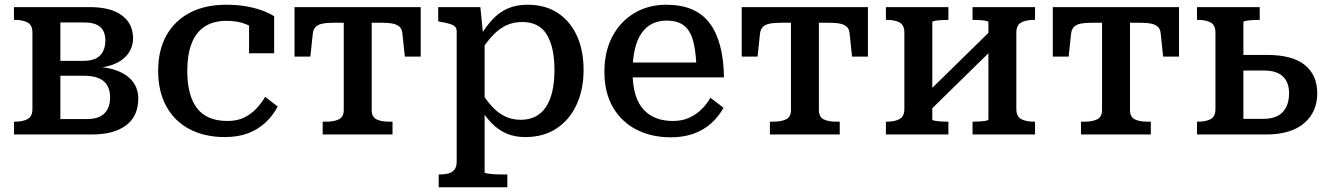

<svg xmlns="http://www.w3.org/2000/svg" viewBox="-20 -568 5606 811"><path d="M39 -538H358Q448 -538 495 -503Q542 -468 542 -406Q542 -371 522 -342.5Q502 -314 463 -297.5Q424 -281 369 -281L392 -304V-263L371 -287Q431 -286 474.5 -269.5Q518 -253 541 -223Q564 -193 564 -152Q564 -77 512.5 -38.5Q461 0 368 0H39V-54H42Q76 -54 96.5 -65Q117 -76 117 -108V-430Q117 -462 96.5 -473Q76 -484 42 -484H39ZM235 -65H346Q397 -65 421 -89Q445 -113 445 -156Q445 -202 418 -225Q391 -248 334 -248H202V-311H333Q366 -311 386 -321.5Q406 -332 415.5 -351.5Q425 -371 425 -397Q425 -435 403.5 -454Q382 -473 336 -473H235Z M941 -57Q982 -57 1011.5 -71.5Q1041 -86 1063 -109.5Q1085 -133 1100 -159L1153 -118Q1133 -80 1101.5 -50.5Q1070 -21 1027.5 -5Q985 11 930 11Q844 11 780.5 -22.5Q717 -56 682.5 -119Q648 -182 648 -269Q648 -356 683 -418.5Q718 -481 782.5 -514.5Q847 -548 935 -548Q989 -548 1030 -539.5Q1071 -531 1098.5 -519.5Q1126 -508 1138 -499V-343H1032V-478Q1043 -477 1051.5 -472.5Q1060 -468 1065.5 -461Q1071 -454 1073 -446Q1075 -438 1074 -432Q1054 -452 1018.5 -466Q983 -480 938 -480Q881 -480 844 -455.5Q807 -431 789 -383.5Q771 -336 771 -269Q771 -216 781.5 -176.5Q792 -137 812.5 -110.5Q833 -84 865 -70.5Q897 -57 941 -57Z M1490 -472V-538H1757V-329H1690L1680 -424Q1679 -443 1669 -453.5Q1659 -464 1640 -468Q1621 -472 1589 -472ZM1491 -472H1392Q1361 -472 1341.5 -468Q1322 -464 1312.5 -453.5Q1303 -443 1301 -424L1291 -329H1224V-538H1491ZM1550 -104Q1550 -74 1570 -64Q1590 -54 1625 -54H1638V0H1343V-54H1357Q1391 -54 1411.5 -64Q1432 -74 1432 -104V-538H1550Z M2123 223H1833V169H1836Q1858 169 1874.5 164.5Q1891 160 1900 148Q1909 136 1909 115V-435Q1909 -449 1901.5 -456Q1894 -463 1878.5 -467.5Q1863 -472 1840 -476L1831 -478V-538H2009L2022 -408L2027 -403V160Q2027 163 2039.5 165Q2052 167 2069 168Q2086 169 2100 169H2123ZM2199 11Q2154 11 2119.5 -4Q2085 -19 2057 -47.5Q2029 -76 2005 -117L2007 -188Q2032 -147 2057.5 -119Q2083 -91 2113 -76.5Q2143 -62 2179 -62Q2215 -62 2241.5 -75.5Q2268 -89 2286 -116Q2304 -143 2313 -182.5Q2322 -222 2322 -272Q2322 -322 2313.5 -359.5Q2305 -397 2289 -423Q2273 -449 2247 -462Q2221 -475 2186 -475Q2148 -475 2117.5 -460.5Q2087 -446 2060 -417Q2033 -388 2006 -344L2005 -410Q2031 -454 2059.5 -485Q2088 -516 2124.5 -532Q2161 -548 2208 -548Q2284 -548 2336.5 -513Q2389 -478 2417 -416.5Q2445 -355 2445 -272Q2445 -190 2415.5 -126Q2386 -62 2331 -25.5Q2276 11 2199 11Z M2652 -264Q2652 -208 2664 -168.5Q2676 -129 2699 -104.5Q2722 -80 2753 -68.5Q2784 -57 2822 -57Q2862 -57 2892 -71Q2922 -85 2944 -107Q2966 -129 2981 -155L3036 -113Q3016 -76 2984.5 -47.5Q2953 -19 2910 -3.5Q2867 12 2813 12Q2732 12 2668.5 -20.5Q2605 -53 2569 -115Q2533 -177 2533 -265Q2533 -350 2566.5 -413.5Q2600 -477 2659 -512.5Q2718 -548 2795 -548Q2856 -548 2901.5 -529Q2947 -510 2976.5 -471.5Q3006 -433 3021.5 -375.5Q3037 -318 3038 -241H2624V-304H2947L2922 -280Q2920 -336 2912.5 -375Q2905 -414 2890 -437Q2875 -460 2852 -470.5Q2829 -481 2796 -481Q2763 -481 2736.5 -468.5Q2710 -456 2691 -429.5Q2672 -403 2662 -362Q2652 -321 2652 -264Z M3379 -472V-538H3646V-329H3579L3569 -424Q3568 -443 3558 -453.5Q3548 -464 3529 -468Q3510 -472 3478 -472ZM3380 -472H3281Q3250 -472 3230.5 -468Q3211 -464 3201.5 -453.5Q3192 -443 3190 -424L3180 -329H3113V-538H3380ZM3439 -104Q3439 -74 3459 -64Q3479 -54 3514 -54H3527V0H3232V-54H3246Q3280 -54 3300.5 -64Q3321 -74 3321 -104V-538H3439Z M3800 -108V-430Q3800 -462 3780 -473Q3760 -484 3725 -484H3722V-538H3986V-484H3982Q3969 -484 3954 -483Q3939 -482 3928.5 -480Q3918 -478 3918 -474V-63Q3918 -60 3928.5 -58Q3939 -56 3954 -55Q3969 -54 3982 -54H3986V0H3722V-54H3725Q3759 -54 3779.5 -65Q3800 -76 3800 -108ZM4155 -63V-474Q4155 -478 4144.5 -480Q4134 -482 4119 -483Q4104 -484 4091 -484H4088V-538H4352V-484H4349Q4314 -484 4293.5 -473Q4273 -462 4273 -430V-108Q4273 -76 4293.5 -65Q4314 -54 4349 -54H4352V0H4088V-54H4091Q4104 -54 4119 -55Q4134 -56 4144.5 -58Q4155 -60 4155 -63ZM3906 -99 3864 -144 4166 -440 4208 -395Z M4693 -472V-538H4960V-329H4893L4883 -424Q4882 -443 4872 -453.5Q4862 -464 4843 -468Q4824 -472 4792 -472ZM4694 -472H4595Q4564 -472 4544.5 -468Q4525 -464 4515.5 -453.5Q4506 -443 4504 -424L4494 -329H4427V-538H4694ZM4753 -104Q4753 -74 4773 -64Q4793 -54 4828 -54H4841V0H4546V-54H4560Q4594 -54 4614.5 -64Q4635 -74 4635 -104V-538H4753Z M5232 -66H5315Q5372 -66 5398.5 -95Q5425 -124 5425 -174Q5425 -220 5399 -245Q5373 -270 5320 -270H5206V-336H5332Q5439 -336 5491.5 -293.5Q5544 -251 5544 -174Q5544 -95 5488.5 -47.5Q5433 0 5327 0H5036V-54H5039Q5074 -54 5094 -65Q5114 -76 5114 -108V-430Q5114 -462 5094 -473Q5074 -484 5039 -484H5036V-538H5301V-484H5296Q5283 -484 5268 -483Q5253 -482 5242.5 -480Q5232 -478 5232 -474Z"/></svg>

Font: Roboto Serif Medium
Style: Regular
Weight: 500
Designer: Greg Gazdowicz
Foundry: Commercial Type
Version: Version 1.008